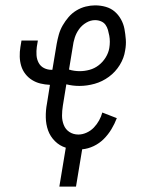

<svg xmlns="http://www.w3.org/2000/svg" viewBox="-20 -548 540 715"><path d="M201 147 225 2Q202 -5 184.5 -22.5Q167 -40 159 -62.5Q151 -85 150.5 -111Q150 -137 155 -163L166 -232Q147 -233 130.5 -237Q114 -241 99.5 -250Q85 -259 74.5 -272.5Q64 -286 59 -302.5Q54 -319 53.5 -337Q53 -355 56 -373L60 -397H121L117 -373Q115 -358 116 -342.5Q117 -327 124 -314Q131 -301 144 -294.5Q157 -288 172 -288H175L191 -384Q194 -401 199 -419Q204 -437 213.5 -453.5Q223 -470 235.5 -484.5Q248 -499 264.5 -509Q281 -519 299 -523.5Q317 -528 334 -528Q355 -528 374 -522.5Q393 -517 407 -505Q421 -493 430.5 -476Q440 -459 443.5 -440Q447 -421 448.5 -401Q450 -381 446 -360Q442 -332 426 -306Q410 -280 385.5 -262Q361 -244 332.5 -236Q304 -228 276 -228Q263 -228 251 -229.5Q239 -231 227 -234L214 -154Q211 -135 211 -117Q211 -99 217.5 -82.5Q224 -66 238.5 -56.5Q253 -47 272 -47Q287 -47 302.5 -54Q318 -61 329.5 -73Q341 -85 349 -99.5Q357 -114 361 -129L415 -108Q407 -87 395 -67Q383 -47 366.5 -30.5Q350 -14 329 -4Q308 6 286 8L263 147ZM277 -283Q295 -283 313.5 -288Q332 -293 347.5 -305Q363 -317 373.5 -334Q384 -351 387 -369Q389 -381 389 -392.5Q389 -404 387 -415Q385 -426 382 -436.5Q379 -447 373 -455.5Q367 -464 356.5 -468.5Q346 -473 334 -473Q317 -473 301 -463.5Q285 -454 274.5 -439.5Q264 -425 258.5 -408Q253 -391 251 -374L237 -289Q246 -286 256.5 -284.5Q267 -283 277 -283Z"/></svg>

Font: Iosevka SS18 Light
Style: Italic
Weight: 300
Italic angle: -9°
Monospace: yes
Designer: Belleve Invis
Foundry: Belleve Invis
Version: Version 25.1.1; ttfautohint (v1.8.4)